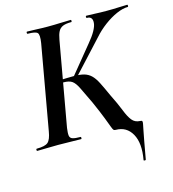

<svg xmlns="http://www.w3.org/2000/svg" viewBox="-119 -723 915 1018"><g transform="rotate(-15 338.0 -214.0)"><path d="M13 0Q9 0 9 -6Q9 -12 13 -12Q59 -12 75 -26.5Q91 -41 98 -84L180 -547Q187 -591 177 -602Q167 -613 124 -613Q120 -613 120 -619Q120 -625 124 -625Q149 -625 177 -623.5Q205 -622 236 -622Q274 -622 306.5 -623.5Q339 -625 363 -625Q366 -625 366 -619Q366 -613 363 -613Q333 -613 316.5 -606Q300 -599 291.5 -583Q283 -567 278 -538L196 -77Q192 -49 194 -35Q196 -21 210 -16.5Q224 -12 253 -12Q256 -12 256 -6Q256 0 253 0Q227 0 195 -1Q163 -2 127 -2Q94 -2 65 -1Q36 0 13 0ZM311 -317 297 -326 423 -480Q474 -541 477.5 -577Q481 -613 449 -613Q445 -613 445 -619Q445 -625 449 -625Q471 -625 497.5 -623.5Q524 -622 559 -622Q601 -622 626 -623.5Q651 -625 673 -625Q676 -625 676 -619Q676 -613 673 -613Q646 -613 611.5 -598Q577 -583 542 -557Q507 -531 478 -498ZM443 0Q435 0 431.5 -3.5Q428 -7 422 -23Q416 -39 402.5 -74.5Q389 -110 361 -173Q333 -232 318 -262.5Q303 -293 287 -304Q271 -315 241 -315Q232 -315 223.5 -314Q215 -313 204 -312V-330Q264 -333 301 -333Q335 -333 357 -327Q379 -321 395.5 -305.5Q412 -290 427 -260.5Q442 -231 463 -184Q490 -130 505 -91.5Q520 -53 536 -33Q552 -13 580 -12Q589 -12 591 -8Q593 -4 591 6Q588 21 584 41Q580 61 573.5 96Q567 131 556 193Q555 197 549 196.5Q543 196 544 192Q560 103 531 51.5Q502 0 443 0Z"/></g></svg>

Font: Cormorant
Style: Bold Italic
Weight: 700
Italic angle: -10°
Designer: Christian Thalmann (Catharsis Fonts)
Foundry: Catharsis Fonts
Version: Version 4.000